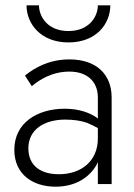

<svg xmlns="http://www.w3.org/2000/svg" viewBox="-20 -694 505 724"><path d="M80 -674C80 -605 133 -534 238 -534C344 -534 396 -605 396 -674H349C349 -632 317 -577 238 -577C159 -577 127 -632 127 -674ZM100 -369C128 -393 176 -424 242 -424C306 -424 349 -389 349 -326V-247C347 -248 345 -250 344 -251C319 -268 280 -284 224 -284C122 -284 34 -232 34 -129C34 -37 103 10 190 10C255 10 308 -17 339 -64C343 -70 346 -76 349 -83V0H401V-326C401 -415 342 -470 242 -470C163 -470 109 -437 74 -409ZM87 -135C87 -205 146 -243 226 -243C257 -243 285 -239 308 -231C323 -225 336 -218 349 -211V-172C349 -87 287 -37 202 -37C136 -37 87 -67 87 -135Z"/></svg>

Font: Jost Light
Style: Regular
Weight: 300
Version: Version 3.710